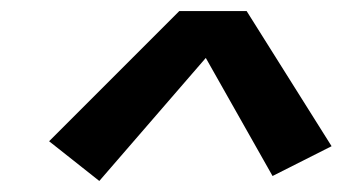

<svg xmlns="http://www.w3.org/2000/svg" viewBox="-20 -761 640 348"><path d="M160 -433 69 -505 305 -741H427L581 -496L474 -442L353 -656Z"/></svg>

Font: Iosevka Aile
Style: Bold Italic
Weight: 700
Italic angle: -9°
Designer: Belleve Invis
Foundry: Belleve Invis
Version: Version 28.0.1; ttfautohint (v1.8.4)